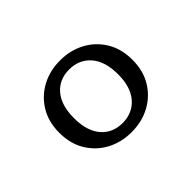

<svg xmlns="http://www.w3.org/2000/svg" viewBox="-73 -848 583 583"><g transform="rotate(-45 218.5 -556.0)"><path d="M218 -402Q174 -402 138.5 -421Q103 -440 82 -474.5Q61 -509 61 -556Q61 -603 82 -637.5Q103 -672 138.5 -691Q174 -710 218 -710Q262 -710 297.5 -691Q333 -672 354 -637.5Q375 -603 375 -556Q375 -509 354 -474.5Q333 -440 297.5 -421Q262 -402 218 -402ZM218 -441Q261 -441 287 -471Q313 -501 313 -556Q313 -611 287 -641Q261 -671 218 -671Q175 -671 149.5 -641Q124 -611 124 -556Q124 -501 149.5 -471Q175 -441 218 -441Z"/></g></svg>

Font: Hedvig Letters Serif
Style: Regular
Weight: 400
Designer: Alexander Örn & Tor Weibull
Foundry: Kanon Foundry
Version: Version 1.000